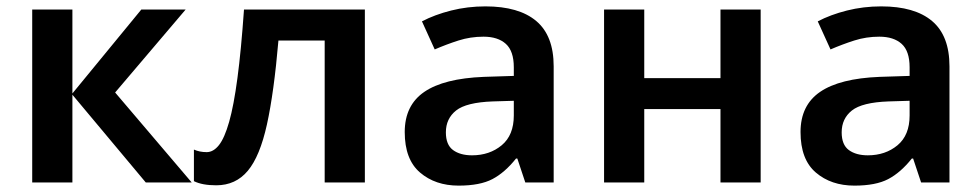

<svg xmlns="http://www.w3.org/2000/svg" viewBox="-20 -572 3074 602"><path d="M423 -542H562L341 -282L581 0H437L207 -275V0H81V-542H207V-279Z M1124 0H998V-445H853Q839 -282 817 -182Q795 -82 757 -36.5Q719 9 658 9Q614 9 588 -4V-103Q606 -95 628 -95Q649 -95 666.5 -117Q684 -139 698.5 -190Q713 -241 724.5 -327.5Q736 -414 745 -542H1124Z M1502 -552Q1607 -552 1661.5 -506Q1716 -460 1716 -364V0H1627L1602 -75H1598Q1563 -31 1524 -10.5Q1485 10 1418 10Q1345 10 1297 -31Q1249 -72 1249 -158Q1249 -242 1310.5 -284Q1372 -326 1497 -331L1591 -334V-361Q1591 -412 1566 -434.5Q1541 -457 1496 -457Q1455 -457 1417.5 -445Q1380 -433 1343 -417L1303 -505Q1343 -526 1394.5 -539Q1446 -552 1502 -552ZM1525 -254Q1442 -251 1410 -225.5Q1378 -200 1378 -157Q1378 -118 1400.5 -101.5Q1423 -85 1460 -85Q1515 -85 1553 -116.5Q1591 -148 1591 -210V-256Z M2000 -542V-327H2239V-542H2365V0H2239V-230H2000V0H1874V-542Z M2743 -552Q2848 -552 2902.5 -506Q2957 -460 2957 -364V0H2868L2843 -75H2839Q2804 -31 2765 -10.5Q2726 10 2659 10Q2586 10 2538 -31Q2490 -72 2490 -158Q2490 -242 2551.5 -284Q2613 -326 2738 -331L2832 -334V-361Q2832 -412 2807 -434.5Q2782 -457 2737 -457Q2696 -457 2658.5 -445Q2621 -433 2584 -417L2544 -505Q2584 -526 2635.5 -539Q2687 -552 2743 -552ZM2766 -254Q2683 -251 2651 -225.5Q2619 -200 2619 -157Q2619 -118 2641.5 -101.5Q2664 -85 2701 -85Q2756 -85 2794 -116.5Q2832 -148 2832 -210V-256Z"/></svg>

Font: Noto Sans SemiBold
Style: Regular
Weight: 600
Designer: Monotype Design Team
Foundry: Monotype Imaging Inc.
Version: Version 2.007